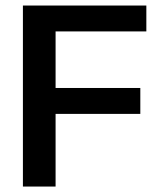

<svg xmlns="http://www.w3.org/2000/svg" viewBox="-20 -684 582 704"><path d="M64 0H183.8V-266.4H494.5V-361.4H183.8V-568.8H516.6V-663.7H64Z"/></svg>

Font: Diatome Awesome Semibold
Style: Regular
Weight: 400
Designer: 15.100.17
Foundry: 15.100.17
Version: Version 1.005;Fontself Maker 3.5.8